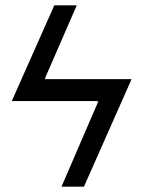

<svg xmlns="http://www.w3.org/2000/svg" viewBox="-20 -714 540 718"><path d="M346 -331V-336H24L183 -694H267L149 -423V-418H472L294 -16H210Z"/></svg>

Font: D2Coding ligature
Style: Regular
Weight: 400
Monospace: yes
Designer: Yong-Rak Park; Jeong-Hwan Yoon; Sang-Min Lee;
Foundry: NHN Corporation
Version: Version 1.3.2; Build 20180524